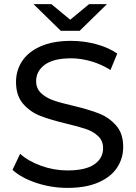

<svg xmlns="http://www.w3.org/2000/svg" viewBox="-20 -907 661 935"><path d="M41 -80 78 -158Q118 -122 180.5 -99.5Q243 -77 309 -77Q396 -77 439 -106.5Q482 -136 482 -185Q482 -221 458.5 -243.5Q435 -266 400.5 -278Q366 -290 303 -305Q224 -324 175.5 -343Q127 -362 92.5 -401.5Q58 -441 58 -508Q58 -564 87.5 -609Q117 -654 177 -681Q237 -708 326 -708Q388 -708 448 -692Q508 -676 551 -646L518 -566Q474 -594 424 -608.5Q374 -623 326 -623Q241 -623 198.5 -592Q156 -561 156 -512Q156 -476 180 -453.5Q204 -431 239.5 -418.5Q275 -406 336 -392Q415 -373 463 -354Q511 -335 545.5 -296Q580 -257 580 -191Q580 -136 550 -90.5Q520 -45 459 -18.5Q398 8 309 8Q230 8 156.5 -16.5Q83 -41 41 -80ZM501 -887 368 -757H276L143 -887H230L322 -811L414 -887Z"/></svg>

Font: Idrija
Style: Regular
Weight: 500
Designer: Julieta Ulanovsky
Foundry: Julieta Ulanovsky
Version: Version 7.200